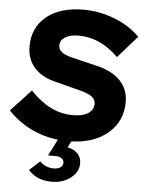

<svg xmlns="http://www.w3.org/2000/svg" viewBox="-78 -759 784 1045"><g transform="rotate(5 314.5 -236.0)"><path d="M-16 -129 94 -247Q151 -188 207.5 -160.5Q264 -133 328 -133Q380 -133 410 -152Q440 -171 440 -205Q440 -228 420.5 -243Q401 -258 355 -270L209 -308Q137 -327 98.5 -373Q60 -419 60 -485Q60 -589 134.5 -649.5Q209 -710 336 -710Q423 -710 505.5 -678Q588 -646 645 -589L539 -469Q488 -519 434.5 -543Q381 -567 321 -567Q275 -567 248 -550Q221 -533 221 -505Q221 -483 238.5 -469Q256 -455 296 -445L433 -412Q518 -392 563 -345Q608 -298 608 -229Q608 -125 532.5 -59.5Q457 6 332 10L314 44Q350 51 370 72Q390 93 390 126Q390 172 347.5 205Q305 238 245 238Q204 238 172.5 225.5Q141 213 116 185L173 133Q188 149 207.5 157Q227 165 249 165Q271 165 285 155.5Q299 146 299 130Q299 115 287 106Q275 97 255 97H212L258 7Q177 -2 107 -37Q37 -72 -16 -129Z"/></g></svg>

Font: Red Hat Display Black
Style: Italic
Weight: 900
Italic angle: -12°
Designer: Pentagram / MCKL
Foundry: Pentagram / MCKL
Version: Version 1.003; Red Hat Display Black Italic